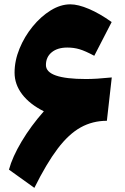

<svg xmlns="http://www.w3.org/2000/svg" viewBox="-20 -865 584 900"><path d="M22 -69.8Q38.1 -129.4 81.5 -202.1Q125 -274.9 185.5 -343.3Q119.1 -376.5 83.7 -423.1Q48.3 -469.7 48.3 -524.4Q48.3 -580.6 71.5 -637.2Q94.7 -693.8 133.1 -740.7Q171.4 -787.6 217.5 -816.2Q263.7 -844.7 309.6 -844.7Q346.2 -844.7 396.7 -823.2Q447.3 -801.8 503.4 -761.7L421.9 -603.5Q379.9 -626 353.3 -634Q326.7 -642.1 295.4 -642.1Q249.5 -642.1 222.4 -619.9Q195.3 -597.7 195.3 -560.1Q195.3 -494.6 382.8 -494.6Q407.2 -494.6 435.5 -496.3Q463.9 -498 503.9 -502L481 -298.8Q414.1 -298.8 358.2 -267.8Q302.2 -236.8 250 -167.7Q197.8 -98.6 141.1 15.6Z"/></svg>

Font: Pinar DS1 Black
Style: Regular
Weight: 900
Designer: Amin Abedi
Version: Version 3.000